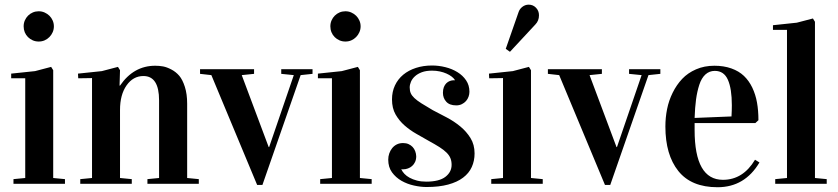

<svg xmlns="http://www.w3.org/2000/svg" viewBox="-20 -786 3584 821"><path d="M27.8 -451.2V-471.2L129.9 -481.9L198.7 -500L207.5 -485.8V-24.9L257.8 -20V0H37.6V-20L87.9 -24.9V-451.2ZM81.1 -673.3Q81.1 -687 86.2 -698.7Q91.3 -710.4 100.1 -719.2Q108.9 -728 120.6 -732.9Q132.3 -737.8 145.5 -737.8Q158.7 -737.8 170.4 -732.7Q182.1 -727.5 191.2 -718.8Q200.2 -710 205.3 -698.2Q210.4 -686.5 210.4 -673.3Q210.4 -660.2 205.3 -648.4Q200.2 -636.7 191.4 -627.7Q182.6 -618.7 170.9 -613.5Q159.2 -608.4 145.5 -608.4Q131.8 -608.4 120.1 -613.5Q108.4 -618.7 99.6 -627.4Q90.8 -636.2 85.9 -647.9Q81.1 -659.7 81.1 -673.3Z M313.5 -471.2 415.5 -481.9 484.4 -500 493.2 -485.8 491.2 -419.9H493.2Q551.3 -504.9 643.6 -504.9Q661.1 -504.9 677.2 -502Q693.4 -499 712.9 -488.8Q732.4 -478.5 746.6 -461.9Q760.7 -445.3 770.5 -414.6Q780.3 -383.8 780.3 -342.8V-24.9L830.1 -20V0H610.4V-20L660.2 -24.9V-356.9Q660.2 -460.9 593.3 -460.9Q549.3 -460.9 521.2 -420.9Q493.2 -380.9 493.2 -315.9V-24.9L543.5 -20V0H323.2V-20L373.5 -24.9V-452.1L314.5 -451.2Z M835.4 -470.2V-490.2H1066.4V-470.2L1013.7 -464.8L1128.9 -157.2H1130.9L1236.3 -464.8L1182.6 -470.2V-490.2H1316.4V-470.2L1265.6 -464.8L1102.1 4.9H1079.6L883.8 -464.8Z M1339.4 -451.2V-471.2L1441.4 -481.9L1510.3 -500L1519 -485.8V-24.9L1569.3 -20V0H1349.1V-20L1399.4 -24.9V-451.2ZM1392.6 -673.3Q1392.6 -687 1397.7 -698.7Q1402.8 -710.4 1411.6 -719.2Q1420.4 -728 1432.1 -732.9Q1443.8 -737.8 1457 -737.8Q1470.2 -737.8 1481.9 -732.7Q1493.7 -727.5 1502.7 -718.8Q1511.7 -710 1516.8 -698.2Q1522 -686.5 1522 -673.3Q1522 -660.2 1516.8 -648.4Q1511.7 -636.7 1502.9 -627.7Q1494.1 -618.7 1482.4 -613.5Q1470.7 -608.4 1457 -608.4Q1443.4 -608.4 1431.6 -613.5Q1419.9 -618.7 1411.1 -627.4Q1402.3 -636.2 1397.5 -647.9Q1392.6 -659.7 1392.6 -673.3Z M1802.2 -9.3Q1857.9 -9.3 1884.5 -29.8Q1911.1 -50.3 1911.1 -81.1Q1911.1 -97.2 1906 -109.6Q1900.9 -122.1 1889.4 -133.5Q1877.9 -145 1859.1 -157Q1840.3 -168.9 1812.5 -184.1Q1788.1 -198.2 1760.7 -213.6Q1733.4 -229 1710.2 -249.3Q1687 -269.5 1671.6 -296.4Q1656.2 -323.2 1656.2 -360.8Q1656.2 -394 1668.9 -420.9Q1681.6 -447.8 1704.3 -466.6Q1727.1 -485.4 1758.5 -495.6Q1790 -505.9 1827.6 -505.9Q1856 -505.9 1884.5 -498.8Q1913.1 -491.7 1936 -477.5Q1959 -463.4 1973.1 -442.4Q1987.3 -421.4 1987.3 -393.6Q1987.3 -382.8 1983.6 -372.6Q1980 -362.3 1972.7 -354Q1965.3 -345.7 1954.8 -340.6Q1944.3 -335.4 1930.7 -335.4Q1902.3 -335.4 1888.2 -351.1Q1874 -366.7 1874 -389.2Q1874 -403.3 1877.9 -413.3Q1881.8 -423.3 1888.4 -429.9Q1895 -436.5 1903.6 -439.7Q1912.1 -442.9 1920.9 -442.9H1925.3V-443.8Q1920.4 -451.7 1911.1 -458.7Q1901.9 -465.8 1889.2 -471.4Q1876.5 -477.1 1860.8 -480.5Q1845.2 -483.9 1827.6 -483.9Q1801.8 -483.9 1783.7 -477.1Q1765.6 -470.2 1754.2 -459.7Q1742.7 -449.2 1737.3 -436.5Q1731.9 -423.8 1731.9 -412.1Q1731.9 -397.9 1736.3 -387.7Q1740.7 -377.4 1751.7 -366.9Q1762.7 -356.4 1782 -344.2Q1801.3 -332 1830.6 -314.9Q1858.9 -300.3 1890.4 -283.7Q1921.9 -267.1 1948.2 -245.4Q1974.6 -223.6 1991.9 -195.6Q2009.3 -167.5 2009.3 -129.9Q2009.3 -98.1 1997.3 -71.8Q1985.4 -45.4 1960.2 -26.4Q1935.1 -7.3 1896.2 3.2Q1857.4 13.7 1804.2 13.7Q1778.8 13.7 1750 7.3Q1721.2 1 1696.8 -12.9Q1672.4 -26.9 1656.2 -49.1Q1640.1 -71.3 1640.1 -103.5Q1640.1 -117.2 1644.5 -129.9Q1648.9 -142.6 1657 -152.6Q1665 -162.6 1676.8 -168.5Q1688.5 -174.3 1703.6 -174.3Q1716.8 -174.3 1727.1 -169.7Q1737.3 -165 1744.4 -157.5Q1751.5 -149.9 1755.4 -139.6Q1759.3 -129.4 1759.8 -117.7Q1759.8 -104 1754.9 -93.5Q1750 -83 1742.2 -76.2Q1734.4 -69.3 1724.4 -65.7Q1714.4 -62 1704.6 -62Q1702.6 -62 1700.4 -62Q1698.2 -62 1696.3 -62.5V-61.5Q1700.7 -51.8 1709.5 -42.5Q1718.3 -33.2 1731.7 -25.9Q1745.1 -18.6 1762.9 -13.9Q1780.8 -9.3 1802.2 -9.3Z M2070.8 -471.2 2172.9 -481.9 2241.7 -500 2250.5 -485.8V-24.9L2300.8 -20V0H2080.6V-20L2130.9 -24.9V-452.1L2071.8 -451.2ZM2142.6 -577.1 2196.8 -732.4Q2201.2 -747.1 2213.4 -756.6Q2225.6 -766.1 2240.7 -766.1Q2259.3 -766.1 2272 -752.9Q2284.7 -739.7 2284.7 -720.7Q2284.7 -697.3 2269.5 -681.6L2160.6 -564.5Z M2322.8 -470.2V-490.2H2553.7V-470.2L2501 -464.8L2616.2 -157.2H2618.2L2723.6 -464.8L2669.9 -470.2V-490.2H2803.7V-470.2L2752.9 -464.8L2589.4 4.9H2566.9L2371.1 -464.8Z M2825.2 -245.1Q2825.2 -283.2 2832.5 -319.6Q2839.8 -356 2856.4 -389.6Q2873 -423.3 2897 -448.7Q2920.9 -474.1 2956.3 -489.5Q2991.7 -504.9 3034.7 -504.9Q3075.2 -504.9 3107.4 -493.4Q3139.6 -481.9 3161.1 -461.4Q3182.6 -440.9 3196.8 -411.4Q3210.9 -381.8 3217 -347.4Q3223.1 -313 3223.1 -272L3210 -259.8H2950.2V-230Q2950.2 -17.1 3071.3 -17.1Q3157.2 -17.1 3208.5 -103L3227.5 -91.3Q3164.6 14.6 3048.3 14.6Q2936 14.6 2880.6 -54.7Q2825.2 -124 2825.2 -245.1ZM2950.2 -281.7 3107.9 -288.1Q3109.4 -313 3109.4 -335.9Q3109.4 -406.7 3092.5 -444.8Q3075.7 -482.9 3036.6 -482.9Q3013.2 -482.9 2996.3 -467.5Q2979.5 -452.1 2970.2 -423.3Q2960.9 -394.5 2956.3 -360.6Q2951.7 -326.7 2950.2 -281.7Z M3285.2 -658.2V-678.2L3387.2 -689L3456.1 -707L3464.8 -692.9V-24.9L3515.1 -20V0H3294.9V-20L3345.2 -24.9V-658.2Z"/></svg>

Font: Vidaloka
Style: Regular
Weight: 400
Designer: Cyreal (www.cyreal.org)
Foundry: Cyreal (www.cyreal.org)
Version: Version 1.011